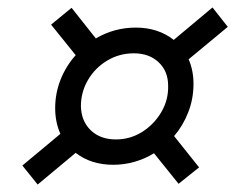

<svg xmlns="http://www.w3.org/2000/svg" viewBox="-20 -558 646 515"><path d="M81 -63 40 -114 142 -199Q128 -230 128 -268Q128 -308 142.5 -344.5Q157 -381 183 -410L117 -492L172 -537L237 -455Q287 -484 344 -484Q404 -484 446 -451L550 -538L591 -486L486 -399Q499 -369 499 -333Q499 -293 485 -257Q471 -221 447 -193L514 -109L459 -65L393 -147Q369 -132 341 -124Q313 -116 284 -116Q224 -116 183 -148ZM291 -184Q329 -184 361 -204Q393 -224 412.5 -257Q432 -290 431 -328Q431 -367 405.5 -391Q380 -415 339 -415Q300 -415 267.5 -395.5Q235 -376 216 -343.5Q197 -311 197 -273Q198 -233 223.5 -208.5Q249 -184 291 -184Z"/></svg>

Font: Piazzolla SC Medium
Style: Italic
Weight: 500
Italic angle: -11.3°
Designer: Juan Pablo del Peral
Foundry: Huerta Tipografica
Version: Version 1.330